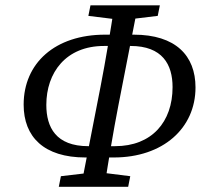

<svg xmlns="http://www.w3.org/2000/svg" viewBox="-20 -702 777 734"><path d="M204.8 12H470L478 -28.4L358.6 -43.4H340.3L212.8 -28.4L204.8 12ZM289.6 12H379.3C395.3 -91 412.4 -195 432.4 -298.1L507.3 -681.6H417.5C401.5 -578.6 384.5 -474.6 364.5 -371.6L289.6 12ZM306.5 -100H351.3L359.4 -143.2H317.7C193.9 -143.2 157.1 -215.1 157.1 -300.9C157.1 -424.4 231.8 -526.3 377.8 -526.3H428.2L436.3 -569.5H381.7C190.5 -569.5 70.4 -460.8 70.4 -301.9C70.4 -178.3 148.4 -100 306.5 -100ZM360.5 -100H415.1C603.2 -100 727.4 -211.8 727.4 -367.8C727.4 -489.4 651.4 -569.5 491.3 -569.5H446.5L438.4 -526.3H479.1C601 -526.3 639.7 -455.4 639.7 -369C639.7 -235.8 560.3 -143.2 420 -143.2H368.6L360.5 -100ZM317.8 -641.3 439.4 -626.3H458.6L583 -641.3L591.1 -681.6H325.9L317.8 -641.3Z"/></svg>

Font: Source Serif Variable
Style: Italic
Weight: 389
Italic angle: -12°
Designer: Frank Grießhammer
Foundry: Adobe Systems Incorporated
Version: Version 3.001;hotconv 1.0.111;makeotfexe 2.5.65597